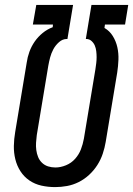

<svg xmlns="http://www.w3.org/2000/svg" viewBox="-20 -755 543 783"><path d="M205 8Q176 8 149 2Q122 -4 100 -19Q78 -34 63.5 -56.5Q49 -79 42.5 -105.5Q36 -132 36.5 -160Q37 -188 42 -217L89 -500Q92 -522 100 -544Q108 -566 121.5 -585.5Q135 -605 154 -620.5Q173 -636 195 -644L196 -655H114L128 -735H278L255 -596H252Q235 -596 220.5 -583Q206 -570 197.5 -554Q189 -538 184.5 -521Q180 -504 177 -487L130 -204Q128 -188 127 -173Q126 -158 128 -143Q130 -128 135.5 -114.5Q141 -101 151.5 -91Q162 -81 176 -76.5Q190 -72 206 -72Q227 -72 249 -81Q271 -90 286.5 -107.5Q302 -125 310 -146Q318 -167 322 -189L369 -472Q371 -485 372.5 -497.5Q374 -510 374 -522Q374 -534 372.5 -546.5Q371 -559 366.5 -569.5Q362 -580 353 -588Q344 -596 332 -596H330L353 -735H503L490 -655H408L406 -641Q427 -629 440 -608Q453 -587 458.5 -562.5Q464 -538 463 -511.5Q462 -485 458 -459L411 -176Q407 -152 399 -128Q391 -104 377 -82Q363 -60 343.5 -42Q324 -24 301 -12.5Q278 -1 253.5 3.5Q229 8 205 8Z"/></svg>

Font: Iosevka SS04 Medium Oblique
Style: Regular
Weight: 500
Italic angle: -9°
Monospace: yes
Designer: Belleve Invis
Foundry: Belleve Invis
Version: Version 19.0.0; ttfautohint (v1.8.4)